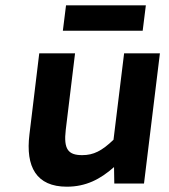

<svg xmlns="http://www.w3.org/2000/svg" viewBox="-20 -692 636 724"><path d="M410 -62 411 0H523L583 -491H448L408 -165C364 -123 333 -107 290 -107C238 -107 219 -128 228 -203L263 -491H128L91 -185C76 -63 117 12 232 12C304 12 358 -16 410 -62ZM530 -672H229L217 -576H518Z"/></svg>

Font: Falling Sky
Style: SeBdObl
Weight: 600
Designer: Paul D. Hunt
Foundry: Adobe Systems Incorporated
Version: Version 1.02